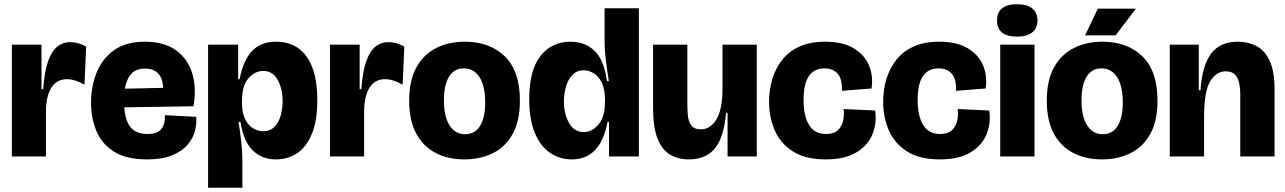

<svg xmlns="http://www.w3.org/2000/svg" viewBox="-20 -739 6072 907"><path d="M36 0V-528H176V-318H184Q190 -402 207.5 -450.5Q225 -499 251.5 -519.5Q278 -540 311 -540Q350 -540 387 -519L379 -339Q333 -365 296 -365Q248 -365 222.5 -324.5Q197 -284 197 -209V0Z M675 14Q576 14 518 -23Q460 -60 435 -121Q410 -182 410 -253Q410 -329 436 -395Q462 -461 518 -501.5Q574 -542 665 -542Q756 -542 812 -501Q868 -460 888.5 -391Q909 -322 894 -237L567 -232Q572 -166 598.5 -136Q625 -106 676 -106Q723 -106 742 -129.5Q761 -153 759 -195L907 -187Q910 -154 900.5 -119Q891 -84 865 -54Q839 -24 792.5 -5Q746 14 675 14ZM665 -415Q622 -415 599.5 -389.5Q577 -364 570 -320L751 -324Q746 -415 665 -415Z M963 148V-528H1105V-365H1112Q1129 -454 1170.5 -498Q1212 -542 1285 -542Q1378 -542 1428.5 -471.5Q1479 -401 1479 -266Q1479 -169 1453.5 -107Q1428 -45 1384 -15.5Q1340 14 1284 14Q1217 14 1173.5 -29Q1130 -72 1116 -163H1107Q1114 -119 1119.5 -71Q1125 -23 1125 18V148ZM1223 -119Q1255 -119 1275.5 -139Q1296 -159 1305.5 -191.5Q1315 -224 1315 -260Q1315 -320 1291.5 -362Q1268 -404 1223 -404Q1185 -404 1154 -369.5Q1123 -335 1123 -260V-254Q1123 -205 1138.5 -175Q1154 -145 1177 -132Q1200 -119 1223 -119Z M1539 0V-528H1679V-318H1687Q1693 -402 1710.5 -450.5Q1728 -499 1754.5 -519.5Q1781 -540 1814 -540Q1853 -540 1890 -519L1882 -339Q1836 -365 1799 -365Q1751 -365 1725.5 -324.5Q1700 -284 1700 -209V0Z M2173 14Q2097 14 2038 -16.5Q1979 -47 1946 -108.5Q1913 -170 1913 -263Q1913 -360 1947.5 -421.5Q1982 -483 2041.5 -512.5Q2101 -542 2176 -542Q2293 -542 2364.5 -473Q2436 -404 2436 -264Q2436 -167 2401.5 -105.5Q2367 -44 2307.5 -15Q2248 14 2173 14ZM2177 -105Q2224 -105 2248 -144.5Q2272 -184 2272 -255Q2272 -332 2245.5 -374Q2219 -416 2171 -416Q2125 -416 2101 -376.5Q2077 -337 2077 -265Q2077 -189 2103.5 -147Q2130 -105 2177 -105Z M2681 14Q2624 14 2578.5 -17Q2533 -48 2506.5 -111Q2480 -174 2480 -270Q2480 -407 2533 -474.5Q2586 -542 2675 -542Q2744 -542 2789 -498.5Q2834 -455 2847 -356H2856Q2848 -406 2842 -455Q2836 -504 2836 -545V-700H2998V0H2857V-163H2850Q2817 14 2681 14ZM2738 -115Q2776 -115 2807 -150.5Q2838 -186 2838 -259V-266Q2838 -317 2823 -348Q2808 -379 2784.5 -393Q2761 -407 2737 -407Q2706 -407 2685 -386Q2664 -365 2654 -331.5Q2644 -298 2644 -259Q2644 -200 2668.5 -157.5Q2693 -115 2738 -115Z M3234 14Q3185 14 3146.5 -8Q3108 -30 3086.5 -83.5Q3065 -137 3065 -230V-528H3227V-243Q3227 -220 3229.5 -193Q3232 -166 3245.5 -147Q3259 -128 3291 -128Q3335 -128 3364 -174.5Q3393 -221 3393 -324V-528H3555V0H3417V-206H3410Q3400 -91 3357.5 -38.5Q3315 14 3234 14Z M3880 14Q3785 14 3726 -23.5Q3667 -61 3640 -123Q3613 -185 3613 -258Q3613 -314 3628 -364.5Q3643 -415 3674.5 -455.5Q3706 -496 3756.5 -519Q3807 -542 3878 -542Q3962 -542 4013.5 -510.5Q4065 -479 4085.5 -429Q4106 -379 4097 -321L3957 -310Q3960 -363 3938 -389.5Q3916 -416 3875 -416Q3826 -416 3801 -379.5Q3776 -343 3776 -266Q3776 -191 3802 -148.5Q3828 -106 3882 -106Q3919 -106 3938 -124Q3957 -142 3963 -169.5Q3969 -197 3965 -224L4114 -217Q4123 -158 4101.5 -105Q4080 -52 4025.5 -19Q3971 14 3880 14Z M4419 14Q4324 14 4265 -23.5Q4206 -61 4179 -123Q4152 -185 4152 -258Q4152 -314 4167 -364.5Q4182 -415 4213.5 -455.5Q4245 -496 4295.5 -519Q4346 -542 4417 -542Q4501 -542 4552.5 -510.5Q4604 -479 4624.5 -429Q4645 -379 4636 -321L4496 -310Q4499 -363 4477 -389.5Q4455 -416 4414 -416Q4365 -416 4340 -379.5Q4315 -343 4315 -266Q4315 -191 4341 -148.5Q4367 -106 4421 -106Q4458 -106 4477 -124Q4496 -142 4502 -169.5Q4508 -197 4504 -224L4653 -217Q4662 -158 4640.5 -105Q4619 -52 4564.5 -19Q4510 14 4419 14Z M4705 0V-528H4867V0ZM4785 -566Q4690 -566 4690 -642Q4690 -719 4785 -719Q4832 -719 4856.5 -699Q4881 -679 4881 -642Q4881 -606 4856.5 -586Q4832 -566 4785 -566Z M5185 14Q5109 14 5050 -16.5Q4991 -47 4958 -108.5Q4925 -170 4925 -263Q4925 -360 4959.5 -421.5Q4994 -483 5053.5 -512.5Q5113 -542 5188 -542Q5305 -542 5376.5 -473Q5448 -404 5448 -264Q5448 -167 5413.5 -105.5Q5379 -44 5319.5 -15Q5260 14 5185 14ZM5189 -105Q5236 -105 5260 -144.5Q5284 -184 5284 -255Q5284 -332 5257.5 -374Q5231 -416 5183 -416Q5137 -416 5113 -376.5Q5089 -337 5089 -265Q5089 -189 5115.5 -147Q5142 -105 5189 -105ZM5250 -572H5106L5166 -698H5346Z M5506 0V-528H5643V-313H5651Q5659 -429 5701 -485.5Q5743 -542 5828 -542Q5875 -542 5914.5 -522Q5954 -502 5977.5 -452.5Q6001 -403 6001 -315V0H5839V-294Q5839 -318 5834.5 -343Q5830 -368 5815.5 -385Q5801 -402 5770 -402Q5725 -402 5696.5 -354Q5668 -306 5668 -187V0Z"/></svg>

Font: Bricolage Grotesque 48pt ExtraBold
Style: Regular
Weight: 800
Designer: Mathieu Triay
Foundry: Atelier Triay
Version: Version 1.000; ttfautohint (v1.8.4.7-5d5b);gftools[0.9.32]